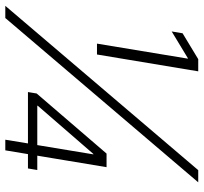

<svg xmlns="http://www.w3.org/2000/svg" viewBox="-42 -726 768 724"><g transform="rotate(90 342.0 -364.0)"><path d="M249 -727.5 185.5 -345.7H144.5L201.2 -688.5H199.7L98.6 -627.4L105.5 -668.5L203.1 -727.5ZM2 0 621.6 -727.5H667.5L47.9 0ZM327.1 -85.4 332.5 -118.2 559.1 -381.8H586.9L578.6 -332H560.5L378.9 -122.6L378.4 -120.6H621.1L615.2 -85.4ZM506.8 0 522.5 -95.7 525.4 -110.4 570.3 -381.8H610.4L546.9 0Z"/></g></svg>

Font: Inter 24pt ExtraLight
Style: Italic
Weight: 250
Italic angle: -9.3988°
Version: Version 4.001;git-66647c0bb